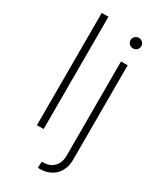

<svg xmlns="http://www.w3.org/2000/svg" viewBox="-231 -800 894 1077"><g transform="rotate(30 215.5 -261.0)"><path d="M319.6 -545.5V66.4C319.6 127.1 279.8 163.4 226.6 163.4H215.9L213.8 203.5C219.5 204.5 223.4 204.5 227.3 204.5C306.8 204.5 362.6 150.9 362.6 66.4V-545.5ZM133.2 -727.3H89.8V0H133.2ZM340.9 -642C360.1 -642 375.7 -657.3 375.7 -676.1C375.7 -695 360.1 -710.2 340.9 -710.2C321.7 -710.2 305.8 -695 305.8 -676.1C305.8 -657.3 321.7 -642 340.9 -642Z"/></g></svg>

Font: Karasuma Gothic
Style: Thin
Weight: 200
Designer: Rasmus Andersson / Ryoko Ishizuka
Foundry: rsms
Version: Version 1.00